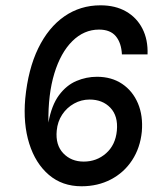

<svg xmlns="http://www.w3.org/2000/svg" viewBox="-20 -670 570 704"><path d="M279 13Q208 13 159 -29Q110 -71 87.2 -143.5Q64.5 -216 72.5 -308Q83 -416.5 120.2 -493Q157.5 -569.5 216 -610Q274.5 -650.5 348.5 -650.5Q403 -650.5 442.2 -628Q481.5 -605.5 502.2 -565Q523 -524.5 521 -470.5H427Q425 -512.5 404.8 -537Q384.5 -561.5 343 -561.5Q288 -561.5 245.2 -519.2Q202.5 -477 179.2 -400.5Q156 -324 157.5 -220.5Q169 -284 196.2 -320.8Q223.5 -357.5 260 -373Q296.5 -388.5 335.5 -388.5Q389 -388.5 427.8 -362.5Q466.5 -336.5 485.8 -291Q505 -245.5 500 -187Q494 -127.5 464.2 -82.2Q434.5 -37 386.5 -12Q338.5 13 279 13ZM287 -77.5Q334.5 -77.5 369 -108Q403.5 -138.5 408.5 -191Q413.5 -244.5 384.8 -274.8Q356 -305 308.5 -305Q278 -305 251.5 -290.2Q225 -275.5 208 -249.8Q191 -224 188 -191Q183 -138.5 212 -108Q241 -77.5 287 -77.5Z"/></svg>

Font: Karla Medium
Style: Italic
Weight: 500
Italic angle: -8°
Designer: Jonathan Pinhorn
Version: Version 2.001